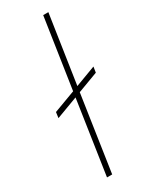

<svg xmlns="http://www.w3.org/2000/svg" viewBox="-200 -805 667 848"><g transform="rotate(-30 133.5 -381.0)"><path d="M162.6 -415 267.1 -454.1 262.7 -425.3 158.2 -386.2 100.6 0H74.2L130.4 -375.5L19.5 -334L23.4 -362.8L134.8 -404.3L188.5 -761.7H214.8Z"/></g></svg>

Font: Roboto-ThinItalic
Style: Italic
Weight: 250
Italic angle: -12°
Designer: Google
Version: Version 1.100141; 2013; ttfautohint (v0.94.14-c901) -l 8 -r 